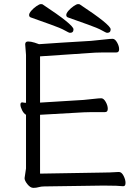

<svg xmlns="http://www.w3.org/2000/svg" viewBox="-20 -900 678 930"><path d="M195 3Q179 3 167.5 6.5Q156 10 141.5 10Q127 10 113 -7.5Q99 -25 99 -37L106 -84V-344Q95 -350 87 -366Q79 -382 79 -393Q79 -404 87 -404H89Q97 -402 106 -402V-634L102 -685Q102 -699 116 -699Q130 -699 147.5 -693.5Q165 -688 169 -686Q265 -693 420 -702L440 -704Q463 -706 488.5 -709Q514 -712 525.5 -712Q537 -712 547 -694.5Q557 -677 557 -661.5Q557 -646 544 -646H482Q455 -646 441 -645L174 -627V-403L385 -416Q408 -418 433.5 -421Q459 -424 470.5 -424Q482 -424 492 -406.5Q502 -389 502 -373Q502 -357 489 -357H426Q400 -357 386 -356L174 -344V-59L472 -64Q510 -64 555 -67H556Q569 -67 578.5 -48.5Q588 -30 588 -14Q588 2 577 2H576Q552 -1 489 -1H473ZM319 -741Q314 -741 294 -752.5Q274 -764 226 -781Q178 -798 128 -816Q121 -819 121 -827.5Q121 -836 132 -848.5Q143 -861 157 -870.5Q171 -880 177.5 -880Q184 -880 186 -879Q336 -780 336 -758Q336 -741 319 -741ZM499 -741Q494 -741 474 -752.5Q454 -764 406 -781Q358 -798 308 -816Q301 -819 301 -827.5Q301 -836 312 -848.5Q323 -861 337 -870.5Q351 -880 357.5 -880Q364 -880 366 -879Q516 -780 516 -758Q516 -741 499 -741Z"/></svg>

Font: LXGW Bright TC
Style: Regular
Weight: 400
Designer: Christian Thalmann (Catharsis Fonts)
Foundry: LXGW / Christian Thalmann (Catharsis Fonts) / Fontworks Inc.
Version: Version 5.501